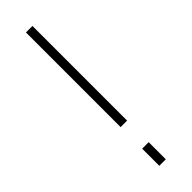

<svg xmlns="http://www.w3.org/2000/svg" viewBox="-247 -723 730 730"><g transform="rotate(-45 117.5 -358.5)"><path d="M100 -208V-717H135V-208ZM100 0V-92H135V0Z"/></g></svg>

Font: Raleway-v4020 ExtraLight
Style: Regular
Weight: 275
Designer: Matt McInerney, Pablo Impallari, Rodrigo Fuenzalida
Foundry: Matt McInerney, Pablo Impallari, Rodrigo Fuenzalida
Version: Version 4.020;PS 004.020;hotconv 1.0.88;makeotf.lib2.5.64775